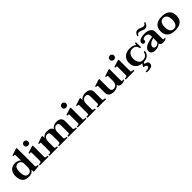

<svg xmlns="http://www.w3.org/2000/svg" viewBox="471 -2633 4798 4798"><g transform="rotate(-45 2870.0 -234.5)"><path d="M30 -245Q30 -321 58.5 -374Q87 -427 136 -453.5Q185 -480 248 -480Q354 -480 404 -419V-605Q404 -634 376 -634Q370 -634 352 -628L344 -660L519 -717H551V-83Q551 -64 561 -55Q571 -46 595 -46H622V-11L431 7L426 -71Q400 -30 357 -10Q314 10 250 10Q147 10 88.5 -50.5Q30 -111 30 -245ZM405 -171V-315Q405 -348 389 -373Q373 -398 348.5 -412Q324 -426 299 -426Q236 -426 206 -380.5Q176 -335 176 -241Q176 -42 294 -42Q345 -42 375 -80Q405 -118 405 -171Z M718 -631Q718 -664 739 -684.5Q760 -705 794 -705Q828 -705 849 -684Q870 -663 870 -631Q870 -599 849 -578Q828 -557 794 -557Q760 -557 739 -577.5Q718 -598 718 -631ZM652 -36H678Q704 -36 718 -45Q732 -54 732 -72V-365Q732 -381 723.5 -388Q715 -395 703 -395Q700 -395 693.5 -393Q687 -391 679 -389L671 -421L846 -477H878V-72Q878 -54 892 -45Q906 -36 932 -36H958V0H652Z M1958 -36V0H1662V-36H1681Q1705 -36 1718.5 -45Q1732 -54 1732 -72V-328Q1732 -378 1714.5 -400.5Q1697 -423 1656 -423Q1630 -423 1605 -407Q1580 -391 1564 -356.5Q1548 -322 1548 -270V-72Q1548 -54 1562 -45Q1576 -36 1602 -36H1627V0H1331V-36H1350Q1374 -36 1387.5 -45Q1401 -54 1401 -72V-328Q1401 -378 1383.5 -400.5Q1366 -423 1325 -423Q1300 -423 1275.5 -407Q1251 -391 1234.5 -356.5Q1218 -322 1218 -270V-72Q1218 -54 1231.5 -45Q1245 -36 1269 -36H1287V0H992V-36H1017Q1043 -36 1057 -45Q1071 -54 1071 -72V-365Q1071 -394 1043 -394Q1037 -394 1019 -388L1010 -419L1186 -477H1218V-401Q1240 -438 1282 -459Q1324 -480 1375 -480Q1514 -480 1542 -389Q1561 -430 1605.5 -455Q1650 -480 1706 -480Q1796 -480 1837.5 -443Q1879 -406 1879 -341V-72Q1879 -54 1893 -45Q1907 -36 1933 -36Z M2058 -631Q2058 -664 2079 -684.5Q2100 -705 2134 -705Q2168 -705 2189 -684Q2210 -663 2210 -631Q2210 -599 2189 -578Q2168 -557 2134 -557Q2100 -557 2079 -577.5Q2058 -598 2058 -631ZM1992 -36H2018Q2044 -36 2058 -45Q2072 -54 2072 -72V-365Q2072 -381 2063.5 -388Q2055 -395 2043 -395Q2040 -395 2033.5 -393Q2027 -391 2019 -389L2011 -421L2186 -477H2218V-72Q2218 -54 2232 -45Q2246 -36 2272 -36H2298V0H1992Z M2990 -36V0H2694V-36H2713Q2737 -36 2750.5 -45Q2764 -54 2764 -72V-328Q2764 -423 2677 -423Q2650 -423 2622.5 -407Q2595 -391 2576.5 -356.5Q2558 -322 2558 -270V-72Q2558 -54 2571.5 -45Q2585 -36 2609 -36H2627V0H2332V-36H2357Q2383 -36 2397 -45Q2411 -54 2411 -72V-365Q2411 -394 2383 -394Q2377 -394 2359 -388L2350 -419L2526 -477H2558V-400Q2581 -436 2628 -458Q2675 -480 2727 -480Q2818 -480 2864.5 -442.5Q2911 -405 2911 -341V-72Q2911 -54 2925 -45Q2939 -36 2965 -36Z M3648 -48V-22Q3628 -6 3598 2Q3568 10 3534 10Q3493 10 3464.5 -9Q3436 -28 3436 -68V-69Q3413 -33 3366 -11.5Q3319 10 3266 10Q3175 10 3128.5 -27Q3082 -64 3082 -128V-365Q3082 -394 3055 -394Q3048 -394 3030 -388L3022 -419L3197 -477H3229V-141Q3229 -93 3251.5 -69.5Q3274 -46 3316 -46Q3343 -46 3370.5 -62Q3398 -78 3417 -112.5Q3436 -147 3436 -199V-365Q3436 -394 3408 -394Q3402 -394 3384 -388L3375 -419L3553 -477H3583V-73Q3583 -39 3608 -39Q3621 -39 3648 -48Z M3753 -631Q3753 -664 3774 -684.5Q3795 -705 3829 -705Q3863 -705 3884 -684Q3905 -663 3905 -631Q3905 -599 3884 -578Q3863 -557 3829 -557Q3795 -557 3774 -577.5Q3753 -598 3753 -631ZM3687 -36H3713Q3739 -36 3753 -45Q3767 -54 3767 -72V-365Q3767 -381 3758.5 -388Q3750 -395 3738 -395Q3735 -395 3728.5 -393Q3722 -391 3714 -389L3706 -421L3881 -477H3913V-72Q3913 -54 3927 -45Q3941 -36 3967 -36H3993V0H3687Z M4317 10 4290 54Q4329 56 4365 77Q4401 98 4401 142Q4401 205 4351 226.5Q4301 248 4237 248Q4212 248 4182 243L4184 208Q4198 210 4204 210Q4251 210 4279.5 195.5Q4308 181 4308 148Q4308 122 4277.5 110Q4247 98 4221 98L4213 86L4262 8Q4152 -4 4094 -66Q4036 -128 4036 -235Q4036 -307 4067.5 -362.5Q4099 -418 4159.5 -449Q4220 -480 4305 -480Q4355 -480 4402 -467Q4449 -454 4481 -422L4491 -480H4526V-298H4493Q4482 -366 4444 -397.5Q4406 -429 4348 -429Q4269 -429 4227 -374Q4185 -319 4185 -234Q4185 -147 4224 -92.5Q4263 -38 4333 -38Q4466 -38 4491 -169H4530Q4522 -91 4468 -41Q4414 9 4317 10Z M4655 -561Q4670 -606 4699.5 -639Q4729 -672 4775 -672Q4794 -672 4812.5 -666Q4831 -660 4861 -648Q4889 -636 4908 -630Q4927 -624 4946 -624Q4972 -624 4987.5 -637.5Q5003 -651 5018 -683L5046 -668Q5008 -555 4926 -555Q4907 -555 4888 -561Q4869 -567 4841 -579Q4815 -591 4795 -597.5Q4775 -604 4755 -604Q4729 -604 4713.5 -590.5Q4698 -577 4683 -546ZM4588 -96Q4588 -172 4666.5 -218.5Q4745 -265 4905 -287V-329Q4905 -377 4876.5 -401Q4848 -425 4800 -425Q4764 -425 4736 -411Q4708 -397 4708 -382Q4708 -377 4710.5 -366Q4713 -355 4713 -349Q4713 -337 4699 -324.5Q4685 -312 4662 -312Q4634 -312 4620.5 -327.5Q4607 -343 4607 -367Q4607 -421 4668.5 -450.5Q4730 -480 4831 -480Q4934 -480 4993.5 -437Q5053 -394 5053 -323V-73Q5053 -55 5059.5 -47.5Q5066 -40 5079 -40Q5094 -40 5118 -48V-22Q5098 -7 5068 1.5Q5038 10 5006 10Q4965 10 4936.5 -4.5Q4908 -19 4908 -51V-61Q4873 -22 4826 -6Q4779 10 4732 10Q4668 10 4628 -18Q4588 -46 4588 -96ZM4905 -108V-246Q4816 -222 4774.5 -184.5Q4733 -147 4733 -107Q4733 -78 4752.5 -61.5Q4772 -45 4805 -45Q4832 -45 4861.5 -63.5Q4891 -82 4905 -108Z M5153 -235Q5153 -354 5225 -417Q5297 -480 5434 -480Q5571 -480 5643 -417Q5715 -354 5715 -235Q5715 -115 5643 -52.5Q5571 10 5434 10Q5297 10 5225 -52.5Q5153 -115 5153 -235ZM5568 -235Q5568 -328 5532 -377Q5496 -426 5434 -426Q5371 -426 5335.5 -377Q5300 -328 5300 -235Q5300 -141 5335.5 -91.5Q5371 -42 5434 -42Q5496 -42 5532 -91.5Q5568 -141 5568 -235Z"/></g></svg>

Font: Taviraj DemiBold
Style: Regular
Weight: 600
Designer: Katatrad Team
Foundry: CadsonDemak
Version: Version 1.030